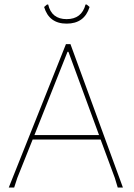

<svg xmlns="http://www.w3.org/2000/svg" viewBox="-20 -833 594 853"><path d="M365 -813 378 -802Q355 -728 276 -728Q198 -728 176 -802L189 -813H194Q209 -748 276 -748Q343 -748 360 -813ZM293 -637 526 0H503L490 -43L427 -213H125L57 -43L43 0H19L273 -637ZM280 -603 133 -233H420L284 -603Z"/></svg>

Font: Alegreya Sans Thin
Style: Regular
Weight: 100
Designer: Juan Pablo del Peral
Foundry: Huerta Tipografica
Version: Version 2.007